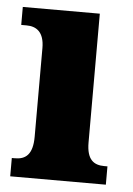

<svg xmlns="http://www.w3.org/2000/svg" viewBox="-44 -571 421 606"><g transform="rotate(5 166.0 -268.0)"><path d="M11 0H314V-58H304C271 -58 248 -73 248 -128V-536H4V-479H21C52 -479 77 -463 77 -412V-131C77 -74 54 -58 21 -58H11Z"/></g></svg>

Font: Noto Serif Khmer Condensed Black
Style: Regular
Weight: 900
Width: 3
Designer: Danh Hong and the Monotype Design Team
Foundry: Monotype Imaging Inc.
Version: Version 2.004